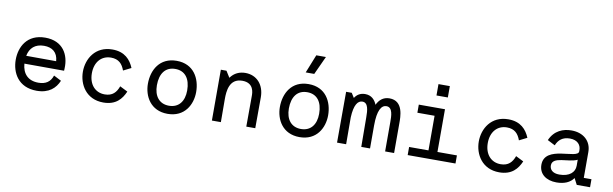

<svg xmlns="http://www.w3.org/2000/svg" viewBox="-47 -1244 5585 1748"><g transform="rotate(10 2745.0 -370.0)"><path d="M79 -236C79 -117 144 10 315 10C429 10 488 -47 518 -118L448 -154C428 -93 385 -65 318 -65C222 -65 170 -122 163 -214L530 -213L531 -235C537 -361 474 -480 310 -480C142 -480 79 -354 79 -236ZM167 -287C181 -360 229 -405 312 -405C387 -405 438 -368 444 -286Z M931 -65C843 -65 783 -131 783 -235C783 -339 843 -405 931 -405C1003 -405 1037 -366 1058 -308L1130 -344C1100 -416 1046 -480 931 -480C772 -480 700 -353 700 -235C700 -117 772 10 931 10C1047 10 1099 -54 1130 -126L1058 -162C1037 -104 1003 -65 931 -65Z M1525 -480C1367 -480 1302 -355 1302 -230C1302 -115 1367 10 1525 10C1683 10 1748 -115 1748 -230C1748 -355 1683 -480 1525 -480ZM1525 -405C1615 -405 1665 -340 1665 -230C1665 -130 1615 -65 1525 -65C1435 -65 1385 -130 1385 -230C1385 -340 1435 -405 1525 -405Z M2017 0 2016 -213C2016 -285 2023 -405 2145 -405C2253 -405 2253 -312 2253 -286V-264L2252 0H2335L2336 -286C2336 -401 2266 -480 2160 -480C2106 -480 2057 -459 2023 -411L1986 -470H1934V0Z M2745 -480C2587 -480 2522 -355 2522 -230C2522 -115 2587 10 2745 10C2903 10 2968 -115 2968 -230C2968 -355 2903 -480 2745 -480ZM2745 -405C2835 -405 2885 -340 2885 -230C2885 -130 2835 -65 2745 -65C2655 -65 2605 -130 2605 -230C2605 -340 2655 -405 2745 -405ZM2767 -750 2699 -580H2778L2856 -750Z M3092 -470 3091 0H3175L3174 -248C3179 -365 3212 -408 3254 -408C3308 -408 3313 -339 3313 -272L3315 0H3396V-213C3396 -354 3431 -405 3477 -405C3536 -405 3536 -323 3536 -269V3H3619V-269C3619 -330 3623 -480 3492 -480C3433 -480 3397 -445 3376 -400C3358 -444 3326 -480 3267 -480C3221 -480 3190 -458 3171 -427L3144 -470Z M4006 -470H3764V-395H3923V-75H3744V0H4186V-75H4006ZM3908 -580H4013V-685H3908Z M4591 -65C4503 -65 4443 -131 4443 -235C4443 -339 4503 -405 4591 -405C4663 -405 4697 -366 4718 -308L4790 -344C4760 -416 4706 -480 4591 -480C4432 -480 4360 -353 4360 -235C4360 -117 4432 10 4591 10C4707 10 4759 -54 4790 -126L4718 -162C4697 -104 4663 -65 4591 -65Z M5175 -480C5098 -480 5018 -450 4977 -356L5047 -320C5068 -372 5106 -405 5173 -405C5246 -405 5276 -361 5276 -317V-304C5276 -230 4958 -309 4958 -125C4958 -39 5026 10 5120 10C5192 10 5246 -13 5277 -58L5307 0H5430V-74H5359V-313C5359 -414 5285 -480 5175 -480ZM5044 -134C5044 -220 5196 -188 5276 -227V-171C5276 -111 5227 -65 5134 -65C5071 -65 5044 -96 5044 -134Z"/></g></svg>

Font: Necto Mono
Style: Regular
Weight: 400
Designer: Marco Condello
Foundry: Collletttivo
Version: Version 1.300;Glyphs 3.2 (3217)